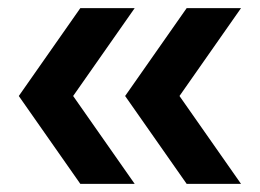

<svg xmlns="http://www.w3.org/2000/svg" viewBox="-20 -484 633 468"><path d="M175.8 -35.8 25.8 -250 175.8 -464.2H308.3L158.3 -250L308.3 -35.8ZM435 -35.8 285 -250 435 -464.2H567.5L417.5 -250L567.5 -35.8Z"/></svg>

Font: Funnel Display SemiBold
Style: Regular
Weight: 600
Designer: NORD ID, Kristian Moeller
Foundry: Dicotype
Version: Version 1.000